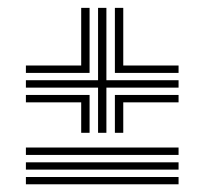

<svg xmlns="http://www.w3.org/2000/svg" viewBox="-20 -590 525 493"><path d="M231.8 -249V-365H46.5V-384H231.8V-569.8H253.2V-384H438.5V-365H253.2V-249ZM46.5 -402.8V-421.8H188.5V-569.8H210V-402.8ZM275 -402.8V-569.8H296.5V-421.8H438.5V-402.8ZM188.5 -249V-327.2H46.5V-346.2H210V-249ZM275 -249V-346.2H438.5V-327.2H296.5V-249ZM46.5 -192.2V-211.2H438.5V-192.2ZM46.5 -154.5V-173.2H438.5V-154.5ZM46.5 -116.8V-135.5H438.5V-116.8Z"/></svg>

Font: Big Shoulders Inline Display
Style: Bold
Weight: 700
Designer: Patric King
Foundry: XO Type Co
Version: Version 1.000